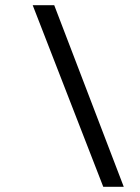

<svg xmlns="http://www.w3.org/2000/svg" viewBox="-20 -720 539 740"><path d="M106 -700 378 0H457L189 -700Z"/></svg>

Font: Jost* 400 Book Italic
Style: Italic
Weight: 400
Italic angle: -10°
Version: Version 3.200; ttfautohint (v0.97) -l 8 -r 50 -G 200 -x 14 -